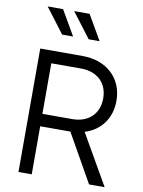

<svg xmlns="http://www.w3.org/2000/svg" viewBox="-105 -1070 851 1141"><g transform="rotate(10 320.5 -499.5)"><path d="M88 0H168V-290H350L514 0H608L434 -303C529 -333 588 -411 588 -517C588 -653 490 -745 344 -745H88ZM88 -999 202 -849H268L181 -999ZM168 -365V-670H348C444 -670 508 -612 508 -518C508 -423 444 -365 348 -365ZM248 -999 362 -849H428L341 -999Z"/></g></svg>

Font: Mluvka
Style: Regular
Weight: 400
Designer: Modified by Jiří Krblich, Original typeface by Gumpita Rahayu
Foundry: Gumpita Rahayu & Jiří Krblich
Version: Version 2.000;Glyphs 3.1.1 (3134)